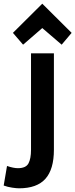

<svg xmlns="http://www.w3.org/2000/svg" viewBox="-101 -822 408 1040"><path d="M2 198Q99 198 145 146.5Q191 95 191 -11V-533H67V-11Q67 38 53 63.5Q39 89 -4 89Q-28 89 -63 77L-81 183Q-59 191 -35 194.5Q-11 198 2 198ZM128 -670 233 -580 287 -644 128 -802 -31 -644 24 -580Z"/></svg>

Font: Repo DemiBold
Style: Regular
Weight: 600
Designer: Stefan Peev
Foundry: Context Ltd
Version: Version 1.502